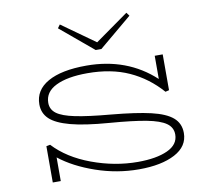

<svg xmlns="http://www.w3.org/2000/svg" viewBox="-102 -1103 1339 1230"><g transform="rotate(-10 568.0 -488.0)"><path d="M1027 -167Q1027 -80 939 -33.5Q851 13 705 13Q562 13 425 -34.5Q288 -82 197 -154V0H145V-236L170 -241Q259 -145 407.5 -90Q556 -35 706 -35Q826 -35 898.5 -68Q971 -101 971 -167Q971 -213 932 -240.5Q893 -268 807 -284.5Q721 -301 567 -313Q410 -325 318.5 -349.5Q227 -374 187 -412Q147 -450 147 -507Q147 -600 235.5 -650Q324 -700 486 -700Q751 -700 929 -535V-686H981V-453L957 -447Q870 -546 754.5 -598.5Q639 -651 484 -651Q354 -651 279.5 -614.5Q205 -578 205 -507Q205 -464 240.5 -437.5Q276 -411 358 -394Q440 -377 588 -364Q751 -349 845 -327Q939 -305 983 -267Q1027 -229 1027 -167ZM814 -967 600 -788H563L349 -967L365 -989L581 -835L798 -989Z"/></g></svg>

Font: BioRhyme Expanded Light
Style: Regular
Weight: 300
Width: 7
Designer: Aoife Mooney
Foundry: Aoife Mooney Type
Version: Version 1.001